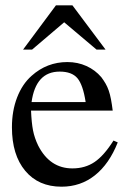

<svg xmlns="http://www.w3.org/2000/svg" viewBox="-20 -694 484 724"><path d="M424 -157Q392 -76 338 -33Q284 10 212 10Q125 10 75 -50Q25 -110 25 -214Q25 -276 44.5 -326.5Q64 -377 99 -408Q157 -460 234 -460Q273 -460 306 -445Q339 -430 362 -403Q371 -391 378 -379Q385 -367 390 -352.5Q395 -338 398.5 -319.5Q402 -301 405 -277H97Q99 -231 104.5 -202.5Q110 -174 124 -145Q168 -59 253 -59Q301 -59 336.5 -83Q372 -107 408 -164ZM303 -309Q293 -374 272 -399Q251 -424 205 -424Q115 -424 99 -309ZM344 -507 222 -610 101 -507H67L191 -674H253L378 -507Z"/></svg>

Font: Klingon pIqaD Mandel
Style: Regular
Weight: 400
Width: 0
Designer: Mike Neff (qa'vaj)
Foundry: Mike Neff and Michael Everson
Version: Version 2.003